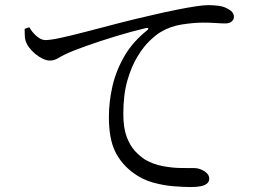

<svg xmlns="http://www.w3.org/2000/svg" viewBox="-20 -731 1040 752"><path d="M727 1.6Q698.2 1.6 658.3 -1.7Q618.3 -5 577.1 -16.7Q535.8 -28.4 501.8 -54.1Q454.9 -88.4 430.7 -138.3Q406.5 -188.1 406.5 -273.1Q406.5 -332.1 420.4 -393.3Q434.4 -454.4 467.3 -511.2Q500.3 -567.9 556.5 -612.4Q561.9 -616.6 560.6 -619.7Q559.3 -622.8 550.5 -620.8Q495.3 -607.8 433.6 -589Q372 -570.2 319.8 -551.7Q267.5 -533.3 236.7 -518.8Q222.3 -512 207.1 -502.9Q192 -493.8 175.9 -493.8Q162.4 -493.8 147 -501.2Q131.6 -508.5 117.6 -520.3Q103.5 -532.2 93.6 -545.7Q83.8 -559.2 79.9 -572.3Q76.7 -583.8 77 -595.3Q77.2 -606.8 76.5 -618L95 -624.2Q105.2 -605.2 123.1 -589.6Q141 -574 158 -574Q177.3 -574 220.2 -583.3Q263.1 -592.7 320.4 -607.7Q377.8 -622.7 441.9 -639.4Q506 -656 567.7 -669.9Q625.8 -683.7 670.7 -692.6Q715.6 -701.6 746.9 -706.2Q778.2 -710.9 794.8 -710.9Q814.8 -710.9 834.3 -708.5Q853.7 -706 865.6 -699.8Q882.1 -692.1 889.1 -683.9Q896.2 -675.7 896.2 -664.9Q896.2 -654.6 887.4 -646.9Q878.7 -639.2 862.4 -639.2Q847.5 -639.2 825.8 -640.8Q804 -642.4 775.7 -642.4Q739.6 -642.4 692.7 -635.2Q645.7 -628 607.9 -604.7Q591.2 -594.9 566.6 -571.5Q541.9 -548 518.4 -509.5Q494.9 -471 478.9 -415.7Q463 -360.3 463 -284.9Q463 -230.5 476 -195.7Q489 -160.9 508.3 -139.9Q527.7 -119 547.6 -106.2Q580.7 -87.1 617.8 -80.3Q654.8 -73.4 688.4 -73Q722 -72.6 741.7 -72.6Q753.8 -72.6 767.1 -67.3Q780.4 -62 789.9 -52.9Q799.5 -43.8 799.5 -31.3Q799.5 -19.6 790.7 -12.1Q781.8 -4.6 765.9 -1.5Q750 1.6 727 1.6Z"/></svg>

Font: Noto Serif KR ExtraLight
Style: Regular
Weight: 200
Designer: Ryoko NISHIZUKA 西塚涼子 (kana & ideographs); Frank Grießhammer (Latin, Greek & Cyrillic); Wenlong ZHANG 张文龙 (bopomofo); San
Foundry: Adobe
Version: Version 2.002-H1;hotconv 1.1.0;makeotfexe 2.6.0